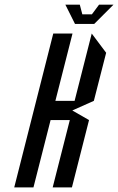

<svg xmlns="http://www.w3.org/2000/svg" viewBox="-20 -812 512 832"><path d="M125 0H41.7L210.8 -666.7H294.2L220 -375H303.3L377.5 -666.7L440 -583.3L386.7 -375L293.3 -333.3L365.8 -291.7L291.7 0H208.3L282.5 -291.7H199.2ZM305 -708.3 263.3 -791.7H325.8L336.7 -750H378.3L409.2 -791.7H471.7L388.3 -708.3Z"/></svg>

Font: Yulong
Style: Italic
Weight: 400
Italic angle: -14.25°
Designer: GGBotNet
Foundry: f0n7.com
Version: 1.00